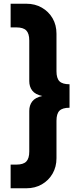

<svg xmlns="http://www.w3.org/2000/svg" viewBox="-20 -758 423 1030"><path d="M37 252V125H68Q105 125 121 108.5Q137 92 137 55V-163Q137 -193 153 -214Q169 -235 207 -243Q169 -251 153 -272Q137 -293 137 -323V-541Q137 -578 121 -594.5Q105 -611 68 -611H37V-738H121Q168 -738 204.5 -717Q241 -696 262 -660Q283 -624 283 -577V-376Q283 -338 299 -322Q315 -306 353 -306V-180Q315 -180 299 -164Q283 -148 283 -110V91Q283 137 262 173.5Q241 210 204.5 231Q168 252 121 252Z"/></svg>

Font: Gantari ExtraBold
Style: Regular
Weight: 800
Version: Version 1.000